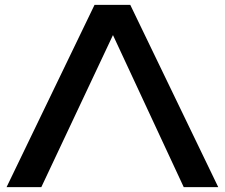

<svg xmlns="http://www.w3.org/2000/svg" viewBox="-20 -770 925 790"><path d="M477 -694 150 0H7L369 -750H516L878 0H736L413 -694Z"/></svg>

Font: Bounded
Style: Regular
Weight: 400
Designer: Vlad Churkin
Version: Version 1.0